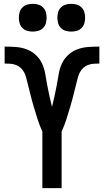

<svg xmlns="http://www.w3.org/2000/svg" viewBox="-20 -977 540 997"><path d="M200 0V-294Q186 -324 176 -355.5Q166 -387 156.5 -418.5Q147 -450 139 -482Q131 -514 123 -546Q119 -561 115.5 -575Q112 -589 105 -602Q98 -615 87 -625Q76 -635 62 -640Q48 -645 33.5 -646Q19 -647 4 -647V-735H5Q33 -735 62 -733Q91 -731 118 -721Q145 -711 166.5 -691Q188 -671 199.5 -645Q211 -619 215.5 -590.5Q220 -562 225.5 -533.5Q231 -505 237 -477Q243 -449 250 -422Q257 -449 263 -477Q269 -505 274.5 -533.5Q280 -562 284.5 -590.5Q289 -619 300.5 -645Q312 -671 333.5 -691Q355 -711 382 -721Q409 -731 438 -733Q467 -735 495 -735H496V-647Q481 -647 466.5 -646Q452 -645 438 -640Q424 -635 413 -625Q402 -615 395 -602Q388 -589 384.5 -575Q381 -561 377 -546Q369 -514 361 -482Q353 -450 343.5 -418.5Q334 -387 324 -355.5Q314 -324 300 -294V0ZM350 -813Q335 -813 321 -817Q307 -821 296.5 -831.5Q286 -842 282 -856Q278 -870 278 -885Q278 -900 282 -914Q286 -928 296.5 -938.5Q307 -949 321 -953Q335 -957 350 -957Q365 -957 379 -953Q393 -949 403.5 -938.5Q414 -928 418 -914Q422 -900 422 -885Q422 -870 418 -856Q414 -842 403.5 -831.5Q393 -821 379 -817Q365 -813 350 -813ZM150 -813Q135 -813 121 -817Q107 -821 96.5 -831.5Q86 -842 82 -856Q78 -870 78 -885Q78 -900 82 -914Q86 -928 96.5 -938.5Q107 -949 121 -953Q135 -957 150 -957Q165 -957 179 -953Q193 -949 203.5 -938.5Q214 -928 218 -914Q222 -900 222 -885Q222 -870 218 -856Q214 -842 203.5 -831.5Q193 -821 179 -817Q165 -813 150 -813Z"/></svg>

Font: Zed Mono Semibold
Style: Regular
Weight: 600
Monospace: yes
Designer: Belleve Invis
Foundry: Belleve Invis
Version: Version 1.0.0; ttfautohint (v1.8.4)